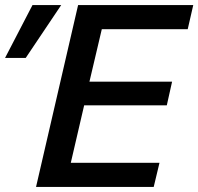

<svg xmlns="http://www.w3.org/2000/svg" viewBox="-71 -742 787 762"><path d="M539 0 562 -96H210L263 -324H591L612 -418H284L333 -626H674L696 -722H239L72 0ZM172 -722H58L-51 -512H31Z"/></svg>

Font: Perun Medium Italic
Style: Regular
Weight: 500
Italic angle: -12°
Foundry: Copyright (c) Stefan Peev, Context Ltd, 2016
Version: Version 1.026